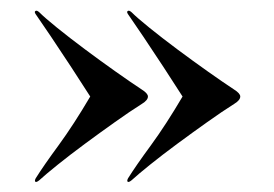

<svg xmlns="http://www.w3.org/2000/svg" viewBox="-20 -431 522 366"><path d="M438 -247Q438 -240 426.5 -233Q403.5 -218.5 375 -198.2Q346.5 -178 317.8 -156.8Q289 -135.5 266 -117Q243 -98.5 231 -87.5Q225.5 -83 223.5 -84.5Q221.5 -86 224 -91Q239 -115 267.8 -154.2Q296.5 -193.5 328 -247Q312 -272 291.8 -303Q271.5 -334 253 -361.5Q234.5 -389 224 -404Q221 -408.5 223.5 -410Q226 -412 231 -407.5Q241.5 -397 265 -378Q288.5 -359 318 -337Q347.5 -315 376.5 -294.5Q405.5 -274 426 -260.5Q438 -253 438 -247ZM262 -247Q262 -240 250.5 -233Q227.5 -218.5 199 -198.2Q170.5 -178 141.8 -156.8Q113 -135.5 90 -117Q67 -98.5 55 -87.5Q49.5 -83 47.5 -84.5Q45.5 -86 48 -91Q63 -115 91.8 -154.2Q120.5 -193.5 152 -247Q136 -272 115.8 -303Q95.5 -334 77 -361.5Q58.5 -389 48 -404Q45 -408.5 47.5 -410Q50 -412 55 -407.5Q65.5 -397 89 -378Q112.5 -359 142 -337Q171.5 -315 200.5 -294.5Q229.5 -274 250 -260.5Q262 -253 262 -247Z"/></svg>

Font: Fraunces 144pt SemiBold
Style: Regular
Weight: 600
Version: Version 1.000;[0bf87f6ff]